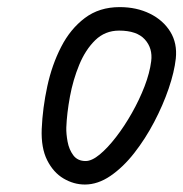

<svg xmlns="http://www.w3.org/2000/svg" viewBox="-20 -884 503 527"><path d="M213 -377.5Q182.5 -377.5 154.5 -394Q126.5 -410.5 109.5 -444.2Q92.5 -478 94.5 -530Q97 -588 109.8 -647Q122.5 -706 147.8 -755.2Q173 -804.5 212.8 -834.5Q252.5 -864.5 308.5 -864.5Q355 -864.5 391.5 -846.5Q428 -828.5 447.5 -796.8Q467 -765 462.5 -723Q458.5 -686.5 443 -641Q427.5 -595.5 403.2 -549.2Q379 -503 348.5 -464Q318 -425 283.2 -401.2Q248.5 -377.5 213 -377.5ZM215 -442Q232 -442 253.8 -460Q275.5 -478 298.5 -507.8Q321.5 -537.5 342 -573.8Q362.5 -610 376.8 -647Q391 -684 395 -716Q399.5 -751.5 377.5 -775.8Q355.5 -800 307 -800Q268.5 -800 241.5 -773.8Q214.5 -747.5 197.5 -706.2Q180.5 -665 172 -619Q163.5 -573 162 -534Q161.5 -517 165.5 -495.2Q169.5 -473.5 181.2 -457.8Q193 -442 215 -442Z"/></svg>

Font: Edu NSW ACT Hand Pre
Style: Regular
Weight: 400
Designer: Tina and Corey Anderson, Eben Sorkin, Mirko Velimirovic
Foundry: Sorkin Type Co.
Version: Version 2.000